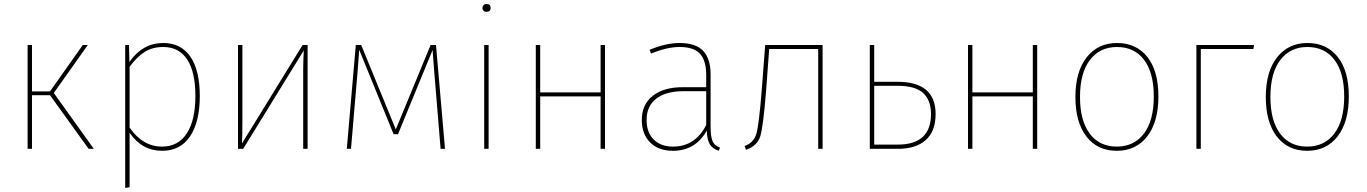

<svg xmlns="http://www.w3.org/2000/svg" viewBox="-20 -744 6836 960"><path d="M419 -519 249 -279 449 0H423L230 -268H140V0H118V-519H140V-287H230L394 -519Z M796 -529Q885 -529 932 -460.5Q979 -392 979 -264Q979 -135 930.5 -62.5Q882 10 791 10Q690 10 628 -80V192L606 196V-519H625L627 -434Q693 -529 796 -529ZM790 -11Q871 -11 914 -77Q957 -143 957 -264Q957 -384 916 -446.5Q875 -509 796 -509Q742 -509 703 -484Q664 -459 628 -410V-106Q694 -11 790 -11Z M1518 -519V0H1496V-394Q1496 -442 1499 -492L1196 0H1170V-519H1192V-146Q1192 -73 1190 -27L1493 -519Z M2160 -519 2205 0H2183L2151 -387L2143 -494L1970 -73H1948L1776 -495Q1771 -420 1768 -387L1735 0H1714L1759 -519H1786L1959 -97L2133 -519Z M2412 -724Q2433 -724 2433 -704Q2433 -685 2412 -685Q2403 -685 2397.5 -690.5Q2392 -696 2392 -704Q2392 -712 2397.5 -718Q2403 -724 2412 -724ZM2423 -519V0H2401V-519Z M2983 0V-262H2681V0H2659V-519H2681V-282H2983V-519H3005V0Z M3533 -110Q3533 -59 3543.5 -37Q3554 -15 3580 -6L3574 10Q3543 0 3529 -22.5Q3515 -45 3514 -91Q3457 10 3345 10Q3272 10 3230.5 -32Q3189 -74 3189 -144Q3189 -222 3244 -265Q3299 -308 3393 -308H3511V-370Q3511 -440 3480.5 -474.5Q3450 -509 3378 -509Q3315 -509 3235 -476L3228 -495Q3310 -529 3378 -529Q3459 -529 3496 -489.5Q3533 -450 3533 -372ZM3345 -11Q3456 -11 3511 -119V-288H3397Q3310 -288 3261.5 -251Q3213 -214 3213 -144Q3213 -82 3248.5 -46.5Q3284 -11 3345 -11Z M3806 -519H4093V0H4071V-499H3826L3810 -284Q3796 -111 3781.5 -63Q3767 -15 3710 5L3703 -14Q3749 -30 3762 -76Q3775 -122 3788 -286Z M4467 -335Q4658 -335 4658 -174Q4658 -87 4608.5 -43.5Q4559 0 4472 0H4329V-519H4351V-335ZM4469 -21Q4635 -21 4635 -174Q4635 -243 4595.5 -279Q4556 -315 4468 -315H4351V-21Z M5144 0V-262H4842V0H4820V-519H4842V-282H5144V-519H5166V0Z M5565 -529Q5661 -529 5716.5 -459.5Q5772 -390 5772 -262Q5772 -134 5716 -62Q5660 10 5564 10Q5467 10 5412 -61.5Q5357 -133 5357 -259Q5357 -386 5413.5 -457.5Q5470 -529 5565 -529ZM5565 -509Q5479 -509 5429.5 -444Q5380 -379 5380 -259Q5380 -141 5428.5 -76Q5477 -11 5564 -11Q5650 -11 5699.5 -76Q5749 -141 5749 -262Q5749 -380 5700.5 -444.5Q5652 -509 5565 -509Z M5984 0H5962V-519H6250L6247 -499H5984Z M6517 -529Q6613 -529 6668.5 -459.5Q6724 -390 6724 -262Q6724 -134 6668 -62Q6612 10 6516 10Q6419 10 6364 -61.5Q6309 -133 6309 -259Q6309 -386 6365.5 -457.5Q6422 -529 6517 -529ZM6517 -509Q6431 -509 6381.5 -444Q6332 -379 6332 -259Q6332 -141 6380.5 -76Q6429 -11 6516 -11Q6602 -11 6651.5 -76Q6701 -141 6701 -262Q6701 -380 6652.5 -444.5Q6604 -509 6517 -509Z"/></svg>

Font: FiraGO Thin
Style: Regular
Weight: 100
Designer: bBox Type
Foundry: bBox Type GmbH
Version: Version 1.001;PS 001.001;hotconv 1.0.88;makeotf.lib2.5.64775